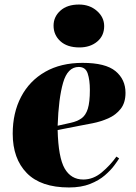

<svg xmlns="http://www.w3.org/2000/svg" viewBox="-20 -812 601 846"><path d="M344 -535Q445 -535 489 -498.5Q533 -462 533 -403Q533 -359 511.5 -332Q490 -305 457 -290.5Q424 -276 388.5 -269Q353 -262 326 -257L234 -239Q237 -118 265 -69.5Q293 -21 347 -21Q391 -21 428.5 -52.5Q466 -84 493 -122L505 -114Q499 -104 483.5 -83Q468 -62 442 -39.5Q416 -17 377 -1.5Q338 14 284 14Q160 14 98 -49.5Q36 -113 36 -223Q36 -315 73 -385.5Q110 -456 179 -495.5Q248 -535 344 -535ZM376 -416Q376 -459 366.5 -488Q357 -517 327 -517Q278 -517 258 -447.5Q238 -378 234 -258L292 -271Q320 -277 339 -290.5Q358 -304 367 -333Q376 -362 376 -416ZM216 -699Q216 -738 246 -765Q276 -792 328 -792Q375 -792 407 -764Q439 -736 439 -697Q439 -654 408 -628.5Q377 -603 330 -603Q276 -603 246 -630.5Q216 -658 216 -699Z"/></svg>

Font: Literata 72pt ExtraBold
Style: Italic
Weight: 800
Italic angle: -2°
Designer: Latin by Veronika Burian and Jose Scaglione. Greek by Irene Vlachou. Cyrillic by Vera Evstafieva
Foundry: TypeTogether
Version: Version 3.002